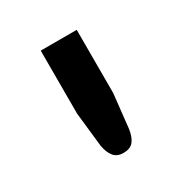

<svg xmlns="http://www.w3.org/2000/svg" viewBox="-78 -780 362 381"><g transform="rotate(-30 103.0 -589.0)"><path d="M144 -717.5V-573L135.5 -495Q133 -478 125.8 -468.8Q118.5 -459.5 102.5 -459.5Q88 -459.5 80.5 -468.8Q73 -478 70 -495L61.5 -573V-717.5Z"/></g></svg>

Font: Lato Medium
Style: Regular
Weight: 500
Designer: Lukasz Dziedzic
Foundry: tyPoland Lukasz Dziedzic
Version: Version 2.006; 2014-01-15